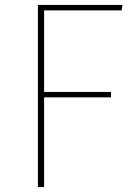

<svg xmlns="http://www.w3.org/2000/svg" viewBox="-20 -755 549 775"><path d="M133 0H158V-362H428V-384H158V-713H471L474 -735H133Z"/></svg>

Font: Glow Sans SC Normal Thin
Style: Regular
Weight: 100
Designer: Ryoko NISHIZUKA (kana, bopomofo & ideographs); Paul D. Hunt (Latin, Greek & Cyrillic); Sandoll Communications, Soo-young
Version: Version 0.93